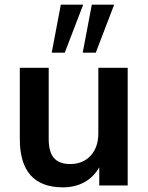

<svg xmlns="http://www.w3.org/2000/svg" viewBox="-20 -796 636 824"><path d="M528 -505V0H406V-78Q382 -36 342 -14Q302 8 250 8Q65 8 65 -200V-505H189V-199Q189 -144 211.5 -118Q234 -92 281 -92Q336 -92 369 -128Q402 -164 402 -224V-505ZM258 -570H202L241 -776H337ZM391 -570H335L374 -776H470Z"/></svg>

Font: Muli-Bold
Style: Bold
Weight: 700
Version: Version 2.000